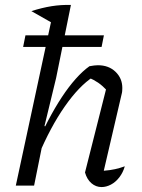

<svg xmlns="http://www.w3.org/2000/svg" viewBox="-20 -751 576 777"><path d="M134 -118 122 -150Q147 -210 174.5 -262.5Q202 -315 230 -357.5Q258 -400 286.5 -432Q315 -464 342 -483Q353 -485 361 -486Q369 -487 376 -487Q420 -487 447.5 -460.5Q475 -434 475 -395Q475 -389 474.5 -382.5Q474 -376 472 -369L400 -60Q426 -62 446 -66.5Q466 -71 485 -78Q478 -53 463 -33.5Q448 -14 429 -4Q410 6 391 6Q368 6 350 -9.5Q332 -25 324 -53L413 -405L416 -382Q394 -405 377 -416.5Q360 -428 337 -438L357 -440Q300 -403 242 -320Q184 -237 134 -118ZM44 0 197 -711 267 -731 207 -435 160 -241 166 -238 118 0ZM195 -656 107 -706Q151 -720 189 -726Q227 -732 267 -731ZM83 -608H400.5L391.1 -561H73.6Z"/></svg>

Font: Piazzolla 24pt
Style: Italic
Weight: 400
Italic angle: -11.3°
Designer: Juan Pablo del Peral
Foundry: Huerta Tipografica
Version: Version 2.005